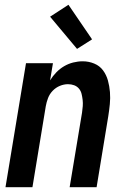

<svg xmlns="http://www.w3.org/2000/svg" viewBox="-20 -785 540 805"><path d="M3 0 89 -520H202L190 -448Q201 -466 216 -481.5Q231 -497 249 -507.5Q267 -518 287 -523Q307 -528 327 -528Q352 -528 375 -518.5Q398 -509 412 -490Q426 -471 432.5 -447.5Q439 -424 441 -399Q443 -374 440.5 -348.5Q438 -323 434 -298L385 0H272L324 -313Q326 -327 327 -340Q328 -353 326.5 -366Q325 -379 322 -391.5Q319 -404 311 -413.5Q303 -423 291 -427.5Q279 -432 265 -432Q248 -432 231 -425Q214 -418 201 -404.5Q188 -391 181.5 -374Q175 -357 172 -340L116 0ZM303 -580 190 -715 267 -765 366 -620Z"/></svg>

Font: Iosevka Curly
Style: Bold Italic
Weight: 700
Italic angle: -9°
Monospace: yes
Designer: Belleve Invis
Foundry: Belleve Invis
Version: Version 22.1.2; ttfautohint (v1.8.4)